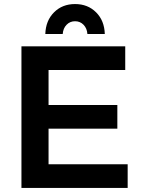

<svg xmlns="http://www.w3.org/2000/svg" viewBox="-20 -929 701 949"><path d="M290 -761H204Q206 -827 247 -868Q288 -909 351 -909Q414 -909 455 -868Q496 -827 498 -761H412Q410 -789 393 -806.5Q376 -824 351 -824Q326 -824 309 -806.5Q292 -789 290 -761ZM86 -700H599V-583H220V-410H560V-293H220V-117H611V0H86Z"/></svg>

Font: Montserrat arm Medium
Style: Regular
Weight: 500
Designer: Julieta Ulanovsky
Foundry: Julieta Ulanovsky
Version: Version 6.000;PS 006.000;hotconv 1.0.88;makeotf.lib2.5.64775